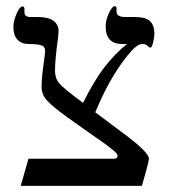

<svg xmlns="http://www.w3.org/2000/svg" viewBox="-20 -609 564 629"><path d="M485.8 -499Q485.8 -487.8 481.7 -470.5Q477.5 -453.1 473.1 -453.1Q468.8 -453.1 462.9 -459Q459.5 -464.8 445.8 -464.8Q431.2 -464.8 411.1 -442.6Q391.1 -420.4 370.6 -390.4Q350.1 -360.4 330.8 -324Q311.5 -287.6 292 -241.2L388.7 -168.9Q467.8 -109.9 467.8 -88.9Q467.8 -83 458 -46.6Q448.2 -10.3 444.8 0H47.9L73.2 -88.9H351.1Q365.2 -88.9 365.2 -98.1Q365.2 -103.5 359.1 -109.6Q353 -115.7 337.9 -127L324.2 -137.7L265.6 -178.7Q187 -233.4 159.4 -256.3Q131.8 -279.3 124 -293.2Q116.2 -307.1 116.2 -326.2Q116.2 -355.5 126 -422.9L127.9 -441.9Q127.9 -457 114.3 -460.9Q100.6 -464.8 74.2 -464.8Q50.3 -464.8 37.1 -479.2Q23.9 -493.7 23.9 -520Q23.9 -540 34.2 -564Q44.4 -587.9 54.2 -587.9Q60.1 -587.9 60.1 -579.1V-568.8Q60.1 -553.2 80.1 -553.2H105Q138.7 -553.2 155.3 -540.8Q171.9 -528.3 171.9 -506.8L169.9 -482.4Q160.2 -414.1 160.2 -377Q160.2 -352.5 174.1 -335.9Q188 -319.3 252 -272Q288.6 -345.7 322.8 -389.6Q356.9 -433.6 396 -464.8H380.9Q326.2 -464.8 326.2 -522Q326.2 -543.9 336.9 -566.4Q347.7 -588.9 356 -588.9Q361.8 -588.9 361.8 -580.1V-570.8Q361.8 -553.2 391.1 -553.2H421.9Q458 -553.2 471.9 -539.3Q485.8 -525.4 485.8 -499Z"/></svg>

Font: Tinos
Style: Regular
Weight: 400
Designer: Steve Matteson
Foundry: Monotype Imaging Inc.
Version: Version 1.23